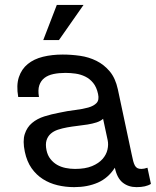

<svg xmlns="http://www.w3.org/2000/svg" viewBox="-20 -751 635 782"><path d="M399.9 -267.1Q389.6 -257.8 373 -252.4Q356.4 -247.1 336.7 -243.9Q316.9 -240.7 295.4 -238.3Q273.9 -235.8 253.7 -232.2Q233.4 -228.5 215.8 -222.7Q198.2 -216.8 186.3 -206.1Q174.3 -195.3 169.4 -179.2Q164.6 -163.1 169.4 -139.2Q173.8 -118.2 185.3 -103.5Q196.8 -88.9 212.4 -79.8Q228 -70.8 247.1 -66.9Q266.1 -63 285.6 -63Q327.6 -63 355 -74.5Q382.3 -85.9 397.7 -103.5Q413.1 -121.1 417.7 -141.6Q422.4 -162.1 418.5 -180.2ZM594.7 -2Q574.2 11.2 536.1 11.2Q502.9 11.2 479.7 -7.3Q456.5 -25.9 447.8 -67.9Q420.9 -25.9 378.7 -7.3Q336.4 11.2 282.2 11.2Q247.1 11.2 214.4 3.4Q181.6 -4.4 154.8 -21.5Q127.9 -38.6 108.6 -65.9Q89.4 -93.3 81.1 -132.8Q71.8 -176.8 80.8 -204.8Q89.8 -232.9 110.6 -250.2Q131.3 -267.6 160.6 -276.9Q189.9 -286.1 221.7 -292Q255.4 -299.3 286.1 -303Q316.9 -306.6 339.4 -313Q361.8 -319.3 373.3 -331.5Q384.8 -343.8 379.4 -368.2Q373.5 -396 359.6 -413.1Q345.7 -430.2 327.1 -439.2Q308.6 -448.2 287.6 -451.2Q266.6 -454.1 246.6 -454.1Q219.7 -454.1 197.8 -449.5Q175.8 -444.8 161.1 -433.6Q146.5 -422.4 140.1 -403.6Q133.8 -384.8 138.7 -356H54.2Q45.9 -403.8 56.9 -436.8Q67.9 -469.7 93 -490.2Q118.2 -510.7 155 -519.8Q191.9 -528.8 235.4 -528.8Q270.5 -528.8 306.2 -523.7Q341.8 -518.6 372.8 -503.2Q403.8 -487.8 427 -460.2Q450.2 -432.6 460 -387.2L516.6 -121.1Q519.5 -106 522.5 -95Q525.4 -84 529.3 -76.9Q533.2 -69.8 539.3 -66.4Q545.4 -63 555.7 -63Q561 -63 567.4 -64.2Q573.7 -65.4 580.6 -67.9ZM320.3 -731 220.2 -587.9H156.2L211.4 -731Z"/></svg>

Font: XB Khoramshahr
Style: Oblique
Weight: 400
Italic angle: 12°
Designer: Behnam
Foundry: Irmug
Version: Version 8.005 2009